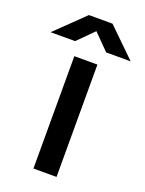

<svg xmlns="http://www.w3.org/2000/svg" viewBox="-232 -961 786 1039"><g transform="rotate(20 161.5 -441.5)"><path d="M96 -647H229V0H96ZM230 -883 392 -725H251L162 -815L72 -725H-69L94 -883Z"/></g></svg>

Font: Syne Modified
Style: Bold
Weight: 700
Designer: Lucas Descroix
Foundry: Bonjour Monde
Version: Version 2.200